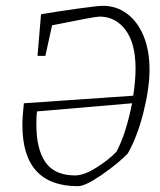

<svg xmlns="http://www.w3.org/2000/svg" viewBox="-20 -631 551 660"><path d="M494 -392Q494 -328 473 -244.5Q452 -161 419 -103Q385 -68 329 -29.5Q273 9 248 9Q57 9 57 -201Q57 -229 62 -276L438 -302Q446 -355 446 -395Q446 -482 411.5 -528Q377 -574 322 -574Q307 -574 159 -544L136 -439H109L121 -582Q173 -591 244.5 -601Q316 -611 334 -611Q380 -611 416.5 -584Q453 -557 473.5 -507.5Q494 -458 494 -392ZM434 -276 107 -248Q105 -232 105 -203Q105 -118 136.5 -73Q168 -28 238 -28Q269 -28 311.5 -55Q354 -82 380 -109Q413 -170 434 -276Z"/></svg>

Font: Grenze ExtraLight
Style: Italic
Weight: 275
Italic angle: -10°
Designer: Renata Polastri
Foundry: Omnibus-Type
Version: Version 1.002; ttfautohint (v1.8)